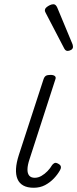

<svg xmlns="http://www.w3.org/2000/svg" viewBox="-20 -868 364 905"><path d="M139 17Q109 17 90 6.5Q71 -4 62.5 -24Q54 -44 55.5 -72.5Q57 -101 69 -138L185 -494Q189 -506 196 -510.5Q203 -515 218 -515Q232 -515 238.5 -509.5Q245 -504 241 -494L119 -117Q110 -90 109.5 -70.5Q109 -51 117.5 -40.5Q126 -30 144 -30Q160 -30 175.5 -39Q191 -48 204 -61.5Q217 -75 225 -89Q229 -95 236 -99Q243 -103 255 -96Q266 -90 267 -82Q268 -74 263 -66Q252 -46 234 -27Q216 -8 192.5 4.5Q169 17 139 17ZM299 -628Q295 -628 291 -630Q287 -632 283 -639L195 -808Q193 -812 192 -815Q191 -818 192 -822Q193 -829 200 -834.5Q207 -840 215.5 -844Q224 -848 232 -848Q243 -848 250 -832L322 -659Q323 -655 323.5 -652Q324 -649 324 -646Q323 -637 314.5 -632.5Q306 -628 299 -628Z"/></svg>

Font: Playwrite RO ExtraLight
Style: Regular
Weight: 250
Version: Version 1.002